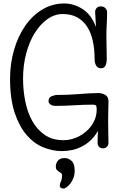

<svg xmlns="http://www.w3.org/2000/svg" viewBox="-20 -858 697 1108"><path d="M38 0ZM513 -254Q463 -254 409.5 -250.5Q356 -247 302 -247Q281 -247 270.5 -255.5Q260 -264 260 -275Q260 -295 277.5 -302.5Q295 -310 311 -310Q373 -310 432.5 -315Q492 -320 546 -321Q570 -321 588 -310Q606 -299 606 -273Q606 -256 605 -228Q604 -200 604 -164Q604 -116 605 -85.5Q606 -55 606 -35Q606 -19 596.5 -10.5Q587 -2 575 -2Q561 -2 552 -10.5Q543 -19 543 -36Q543 -55 544 -75Q545 -95 545 -103Q528 -72 505 -50Q482 -28 454.5 -13.5Q427 1 397 7.5Q367 14 337 14Q284 14 230.5 -7.5Q177 -29 134 -78.5Q91 -128 64.5 -208Q38 -288 38 -404Q38 -491 61 -570Q84 -649 125 -708.5Q166 -768 224 -803Q282 -838 351 -838Q405 -838 455.5 -806.5Q506 -775 534 -702L529 -789Q529 -802 537.5 -811.5Q546 -821 561 -821Q579 -821 588.5 -810.5Q598 -800 598 -788Q598 -767 597.5 -750.5Q597 -734 596 -718Q595 -702 594.5 -685Q594 -668 594 -648Q594 -622 595 -584Q596 -546 596 -520Q596 -494 588.5 -479Q581 -464 562 -464Q545 -464 535.5 -478.5Q526 -493 526 -517Q526 -572 516 -619.5Q506 -667 484 -702Q462 -737 427 -757Q392 -777 342 -777Q295 -777 253.5 -747.5Q212 -718 180.5 -667.5Q149 -617 131 -549Q113 -481 113 -404Q113 -339 125.5 -275Q138 -211 165.5 -161Q193 -111 237.5 -80Q282 -49 346 -49Q383 -49 417.5 -63Q452 -77 479 -101Q506 -125 522 -157Q538 -189 538 -225Q538 -242 535 -248Q532 -254 513 -254ZM302 103Q302 85 314 69.5Q326 54 354 54Q374 54 392.5 70Q411 86 411 126Q411 149 404 168Q397 187 386.5 200.5Q376 214 365 222Q354 230 346 230Q341 230 333 227Q325 224 325 211Q325 202 331.5 189.5Q338 177 338 151Q338 145 332.5 141Q327 137 320 132.5Q313 128 307.5 121.5Q302 115 302 103Z"/></svg>

Font: Life Savers
Style: Bold
Weight: 700
Designer: Pablo Impallari, Rodrigo Fuenzalida, Brenda Gallo
Foundry: Pablo Impallari, Rodrigo Fuenzalida, Brenda Gallo
Version: Version 3.001; ttfautohint (v0.95) -l 8 -r 50 -G 200 -x 14 -